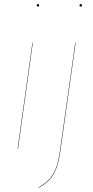

<svg xmlns="http://www.w3.org/2000/svg" viewBox="-20 -726 455 937"><path d="M159.2 -700.2Q159.2 -706.1 165 -706.1Q170.9 -706.1 170.9 -700.2Q170.9 -693.8 165 -693.8Q159.2 -693.8 159.2 -700.2ZM368.2 -700.2Q368.2 -706.1 374 -706.1Q379.9 -706.1 379.9 -700.2Q379.9 -693.8 374 -693.8Q368.2 -693.8 368.2 -700.2ZM140.1 -517.1 67.9 0H65.9L138.2 -517.1ZM168.9 190.9 168 189Q200.7 169.4 219.5 150.1Q238.3 130.9 252 96.9Q265.6 63 272.9 8.8L347.2 -517.1H349.1L274.9 8.8Q267.6 63.5 253.9 97.7Q240.2 131.8 221.4 151.4Q202.6 170.9 168.9 190.9Z"/></svg>

Font: Fira Sans Compressed Two
Style: Italic
Weight: 100
Width: 3
Italic angle: -8°
Designer: Carrois Corporate & Edenspiekermann AG
Foundry: Carrois Corporate GbR & Edenspiekermann AG
Version: Version 4.203;PS 004.203;hotconv 1.0.88;makeotf.lib2.5.64775